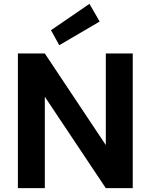

<svg xmlns="http://www.w3.org/2000/svg" viewBox="-20 -978 782 998"><path d="M73 0V-700H213L530 -224V-700H670V0H530L213 -475V0ZM288 -743 245 -821 445 -958 498 -866Z"/></svg>

Font: DM Sans 10pt ExtraBold
Style: Regular
Weight: 800
Version: Version 4.004;gftools[0.9.30]